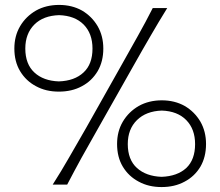

<svg xmlns="http://www.w3.org/2000/svg" viewBox="-20 -747 892 777"><path d="M218.1 -376.2C253.3 -376.2 284.3 -383.3 311.4 -398.1C338.6 -412.4 359.5 -432.9 375.2 -459C390.5 -485.2 398.1 -515.7 398.1 -550.5C398.1 -584.3 390.5 -614.3 375.2 -641C359.5 -667.6 338.6 -688.6 311.9 -704.3C284.8 -719.5 253.8 -727.1 219 -727.1C184.3 -727.1 152.9 -719.5 125.7 -704.3C98.6 -688.6 77.1 -667.6 61.4 -641C45.7 -614.3 38.1 -584.3 38.1 -550.5C38.1 -515.7 45.7 -485.2 61.4 -459C77.1 -432.9 98.6 -412.4 125.7 -398.1C152.9 -383.3 183.3 -376.2 218.1 -376.2ZM193.3 0H251.9C271 -36.7 290.5 -72.9 310 -108.6C329.5 -143.8 352.4 -184.3 378.1 -229.5L518.6 -478.1C545.2 -525.2 569 -567.1 590 -602.9C610.5 -638.6 632.9 -675.7 656.7 -714.3H598.1C578.6 -675.7 558.6 -638.6 538.6 -602.9C518.6 -567.1 495.2 -525.2 468.6 -478.1L328.6 -229.5C302.9 -184.3 279.5 -143.8 259 -108.6C238.6 -72.9 216.7 -36.7 193.3 0ZM218.1 -417.6C176.7 -419 143.3 -431 119 -453.8C94.8 -476.2 82.4 -508.6 82.4 -550.5C82.4 -591 94.8 -623.3 119 -647.6C143.3 -671.9 176.7 -684.3 219 -685.7C261.4 -684.3 294.3 -671.9 318.6 -647.6C342.4 -623.3 354.3 -591 354.3 -550.5C354.3 -508.6 342.4 -476.2 318.1 -453.8C293.8 -431 260.5 -419 218.1 -417.6ZM633.8 10C669 10 700 2.9 727.1 -11.9C754.3 -26.2 775.2 -46.2 791 -72.4C806.2 -98.6 813.8 -129 813.8 -164.3C813.8 -198.1 806.2 -228.1 791 -254.8C775.2 -281.4 754.3 -302.4 727.6 -318.1C700.5 -333.3 669.5 -341 634.8 -341C600 -341 568.6 -333.3 541.4 -318.1C514.3 -302.4 492.9 -281.4 477.1 -254.8C461.4 -228.1 453.8 -198.1 453.8 -164.3C453.8 -129 461.4 -98.6 477.1 -72.4C492.9 -46.2 514.3 -26.2 541.4 -11.9C568.6 2.9 599 10 633.8 10ZM633.8 -31.4C592.4 -32.9 559 -44.8 534.3 -67.1C509.5 -89.5 497.1 -121.9 497.1 -163.8C497.1 -204.3 509.5 -236.7 534.3 -261C559 -285.2 592.4 -298.1 634.8 -299.5C677.1 -298.1 710 -285.2 733.8 -261C757.6 -236.7 769.5 -204.3 769.5 -163.8C769.5 -121.9 757.6 -89.5 733.8 -67.1C709.5 -44.8 676.2 -32.9 633.8 -31.4Z"/></svg>

Font: Pinar Light
Style: Regular
Weight: 300
Designer: Amin Abedi
Version: Version 2.00;September 9, 2021;FontCreator 13.0.0.2683 64-bi